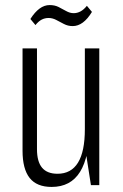

<svg xmlns="http://www.w3.org/2000/svg" viewBox="-20 -731 486 758"><path d="M126 -142Q126 -93 146 -69Q166 -45 207 -45Q261 -45 288 -89Q315 -133 315 -221L333 -289V-229Q333 -112 296 -52.5Q259 7 184 7Q125 7 97 -28.5Q69 -64 69 -136V-540H126ZM372 0H339L315 -154V-540H372ZM100 -656Q117 -683 136 -697Q155 -711 176 -711Q196 -711 211 -703.5Q226 -696 241 -687.5Q256 -679 271 -679Q285 -679 298 -686Q311 -693 323 -708L343 -684Q326 -656 307 -642Q288 -628 267 -628Q248 -628 232 -636.5Q216 -645 201.5 -652.5Q187 -660 172 -660Q157 -660 144.5 -653.5Q132 -647 120 -632Z"/></svg>

Font: Pathway Extreme Condensed Thin
Style: Regular
Weight: 250
Width: 3
Version: Version 1.001;gftools[0.9.26]